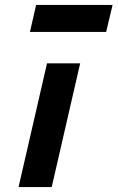

<svg xmlns="http://www.w3.org/2000/svg" viewBox="-20 -756 475 776"><path d="M189 0C189 0 304 -500 304 -500C304 -500 170 -500 170 -500C170 -500 55 0 55 0C55 0 189 0 189 0ZM409 -627C409 -627 435 -736 435 -736C435 -736 126 -736 126 -736C126 -736 101 -627 101 -627C101 -627 409 -627 409 -627Z"/></svg>

Font: My Font
Style: Bold Italic
Weight: 500
Version: Version 0.001